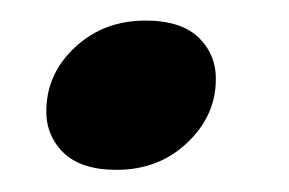

<svg xmlns="http://www.w3.org/2000/svg" viewBox="-20 -310 274 182"><path d="M90.5 -149Q56 -149 39.2 -166.2Q22.5 -183.5 24 -208.5Q25.5 -242 52.2 -266.2Q79 -290.5 118 -290.5Q152.5 -290.5 169.2 -273.5Q186 -256.5 184.5 -231Q183 -198 156.2 -173.5Q129.5 -149 90.5 -149Z"/></svg>

Font: Fraunces 144pt S100 SemiBold
Style: Italic
Weight: 600
Italic angle: -16°
Version: Version 1.000; ttfautohint (v1.8.3)